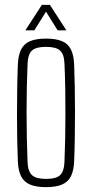

<svg xmlns="http://www.w3.org/2000/svg" viewBox="-20 -765 379 791"><path d="M169.5 6Q128 6 103 -5Q78 -16 66.5 -39.5Q55 -63 53.5 -101Q52 -138 51 -186.2Q50 -234.5 50 -288.2Q50 -342 50.8 -395.8Q51.5 -449.5 53.5 -498Q55 -536.5 66.5 -560.2Q78 -584 103 -595Q128 -606 169.5 -606Q211.5 -606 236.5 -595Q261.5 -584 272.8 -560.2Q284 -536.5 285.5 -498Q287 -455.5 288 -406.5Q289 -357.5 289 -305.8Q289 -254 288.2 -202Q287.5 -150 285.5 -101Q284 -63 272.5 -39.5Q261 -16 236 -5Q211 6 169.5 6ZM169.5 -28Q212.5 -28 228.2 -44Q244 -60 245.5 -96Q247.5 -142 248.5 -192Q249.5 -242 249.5 -294.5Q249.5 -347 248.8 -399.8Q248 -452.5 245.5 -504Q244 -542.5 227 -557.2Q210 -572 169.5 -572Q128.5 -572 111.8 -556.8Q95 -541.5 93.5 -501Q91.5 -456 90.5 -406.2Q89.5 -356.5 89.5 -304.8Q89.5 -253 90.5 -200.8Q91.5 -148.5 93.5 -98Q95 -59 111.8 -43.5Q128.5 -28 169.5 -28ZM84.5 -640 152.5 -745H185.5L253.5 -640H217.5L169.5 -717L121.5 -640Z"/></svg>

Font: Big Shoulders Text Thin Thin
Style: Regular
Weight: 250
Version: Version 2.002